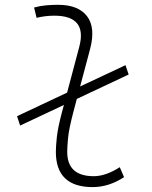

<svg xmlns="http://www.w3.org/2000/svg" viewBox="-20 -762 626 792"><path d="M63 -244.1 50.3 -282.7 256.8 -379.9 307.1 -569.3Q340.8 -697.3 204.1 -697.3Q167.5 -697.3 130.9 -688.5L120.6 -731Q145 -737.8 169.9 -740Q194.8 -742.2 219.7 -742.2Q302.7 -742.2 338.9 -695.3Q375 -648.4 351.6 -559.6L310.5 -405.3L497.6 -493.2L510.7 -454.6L296.9 -354L282.7 -300.3Q264.2 -230 260.7 -192.1Q257.3 -154.3 257.3 -138.2Q255.9 -35.2 366.7 -35.2Q416 -35.2 474.1 -72.3L491.7 -31.2Q428.7 9.8 362.3 9.8Q210.4 9.8 210.4 -135.7Q210.4 -157.2 214.4 -195.6Q218.3 -233.9 235.8 -300.3L243.7 -329.1Z"/></svg>

Font: Cascadia Mono ExtraLight
Style: Italic
Weight: 200
Italic angle: -10°
Monospace: yes
Designer: Aaron Bell
Foundry: Saja Typeworks
Version: Version 2404.023; ttfautohint (v1.8.4)